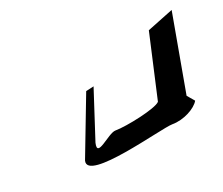

<svg xmlns="http://www.w3.org/2000/svg" viewBox="-65 -660 574 494"><g transform="rotate(-20 221.5 -413.0)"><path d="M101 -280C87 -225 314 -291 344 -291C376 -291 410 -310 420 -328L403 -348V-344L443 -568L370 -539L329 -358C317 -344 231 -326 201 -326C181 -326 132 -272 142 -314L187 -452L165 -447Z"/></g></svg>

Font: Interstorm
Style: Obl
Weight: 400
Version: Version 0.7